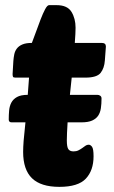

<svg xmlns="http://www.w3.org/2000/svg" viewBox="-20 -717 444 747"><path d="M243 -241Q240 -194 240 -171Q240 -145 246 -136.5Q252 -128 266 -128Q277 -128 285 -132Q293 -136 300 -141Q307 -146 312.5 -150Q318 -154 325 -154Q332 -154 338 -146Q344 -138 344 -109Q344 -54 314 -22Q284 10 211 10Q139 10 104.5 -23.5Q70 -57 70 -126Q70 -144 72 -170Q74 -196 79 -241H25Q14 -241 14 -252Q14 -270 15.5 -287Q17 -304 24 -317.5Q31 -331 46 -339.5Q61 -348 88 -348L93 -415H40Q32 -415 30.5 -418.5Q29 -422 29 -429L32 -480Q33 -493 35.5 -505.5Q38 -518 45.5 -528Q53 -538 67 -544Q81 -550 104 -550Q111 -568 120 -593Q129 -618 138 -641.5Q147 -665 155.5 -681Q164 -697 171 -697H200Q242 -697 258 -671Q274 -645 274 -609Q274 -589 271 -550H376Q392 -550 392 -536L388 -482Q386 -452 371.5 -433.5Q357 -415 312 -415H259L252 -348H359Q365 -348 370 -344.5Q375 -341 375 -334Q375 -313 372.5 -296Q370 -279 362 -267Q354 -255 338.5 -248Q323 -241 297 -241Z"/></svg>

Font: Poetsen One
Style: Regular
Weight: 400
Designer: Pablo Impallari, Rodrigo Fuenzalida
Foundry: Pablo Impallari, Rodrigo Fuenzalida
Version: Version 1.001; ttfautohint (v0.93) -l 8 -r 50 -G 200 -x 14 -